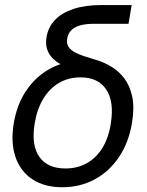

<svg xmlns="http://www.w3.org/2000/svg" viewBox="-20 -748 596 779"><path d="M232.9 11.7Q161.1 11.7 112.3 -20Q63.5 -51.8 43.2 -109.9Q22.9 -168 35.6 -246.6Q48.8 -326.2 88.4 -383.3Q127.9 -440.4 187 -471.4Q246.1 -502.4 317.4 -502.4L310.1 -458Q272.5 -466.3 244.1 -478.5Q215.8 -490.7 197.3 -507.8Q178.7 -524.9 171.4 -547.6Q164.1 -570.3 168.9 -598.6Q175.8 -638.2 203.1 -667Q230.5 -695.8 277.8 -711.7Q325.2 -727.5 392.1 -727.5H514.2L501.5 -651.4H359.9Q327.1 -651.4 304.4 -644.8Q281.7 -638.2 269 -625Q256.3 -611.8 252.9 -592.8Q249 -571.8 258.1 -558.1Q267.1 -544.4 285.2 -534.9Q303.2 -525.4 326.9 -518.3Q350.6 -511.2 376.5 -502.9Q404.3 -494.1 433.3 -476.6Q462.4 -459 484.6 -429.7Q506.8 -400.4 516.4 -356.2Q525.9 -312 515.6 -250Q502.4 -169.4 462.6 -110.6Q422.9 -51.8 363.8 -20Q304.7 11.7 232.9 11.7ZM245.6 -64.5Q293.9 -64.5 332 -85.7Q370.1 -106.9 395.5 -147.9Q420.9 -189 429.7 -247.6Q443.8 -335.4 411.1 -384.8Q378.4 -434.1 306.2 -434.1Q258.3 -434.1 220 -411.9Q181.6 -389.6 156 -347.9Q130.4 -306.2 120.6 -246.6Q106.4 -158.7 139.6 -111.6Q172.9 -64.5 245.6 -64.5Z"/></svg>

Font: Inter 28pt
Style: Italic
Weight: 400
Italic angle: -9.3988°
Designer: Rasmus Andersson
Foundry: rsms
Version: Version 4.001;git-66647c0bb